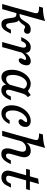

<svg xmlns="http://www.w3.org/2000/svg" viewBox="1066 -1746 694 2865"><g transform="rotate(90 1412.5 -314.0)"><path d="M78.4 -550.8 95.4 -608.1Q155.2 -608.9 204.6 -616.9Q254.1 -625 295.6 -641.1L174.7 -206.7H98.6L172.8 -475.8Q180.9 -505.6 176.9 -521.3Q172.8 -537 150.2 -543.9Q127.6 -550.8 78.4 -550.8ZM98.6 -206.7H174.7L116.6 0H40.5ZM254.7 -87.7 245.6 -152.6Q242.5 -176.1 236.3 -189Q230 -201.9 218.8 -207Q207.6 -212.1 188.4 -212.1H157.3L169.5 -258.9H196.1Q222.9 -258.9 241.6 -269.8Q260.3 -280.7 272.5 -296.5Q284.6 -312.3 300.8 -339Q318.6 -368 331.9 -385Q345.3 -401.9 366.7 -414Q388.1 -426.1 418.8 -426.1Q450.7 -426.1 467.6 -413Q484.4 -399.9 484.4 -375.5Q484.4 -353.4 470.9 -339.8Q457.4 -326.1 434.7 -326.1Q425.5 -326.1 418.5 -328.4Q411.5 -330.6 403.3 -335.1Q397.5 -337.8 392.2 -339.6Q386.9 -341.4 381.9 -341.4Q370.7 -341.4 363.9 -334.6Q357.1 -327.8 347.4 -312.5Q332.2 -289.2 315.8 -272.3Q299.4 -255.4 269.1 -241.7L269.2 -256.6Q290.3 -248.8 301.3 -228.5Q312.2 -208.2 317.9 -166.9L325.9 -106.5Q329.9 -80.6 337.6 -69.7Q345.3 -58.9 360.5 -58.9Q374.9 -58.9 386.8 -69.3Q398.7 -79.7 410.1 -102.4L424.6 -130.6H481.9L452.1 -71.8Q431 -29.7 403.3 -9.2Q375.5 11.3 339.8 11.3Q302.4 11.3 282.2 -12.3Q261.9 -35.9 254.7 -87.7Z M661.2 -356.8Q644.2 -356.8 630.6 -346Q617 -335.2 605.8 -313.6L591 -284.2H533.8L551.9 -319.6Q580.7 -375.6 612.7 -400.9Q644.6 -426.1 684.5 -426.1Q744 -426.1 761.6 -384.5Q779.1 -342.9 760.4 -275.7L741.3 -206.7H665.2L685.7 -281.5Q695.3 -316.8 689.5 -336.8Q683.8 -356.8 661.2 -356.8ZM665.2 -206.7H741.3L683.2 0H607.1ZM849.9 -275.4Q849.9 -284.5 853.6 -293.6Q857.3 -302.6 863.8 -314.8Q867.9 -322.2 871.6 -330Q875.2 -337.7 875.2 -343.5Q875.2 -349.4 869.9 -352.8Q864.6 -356.2 855.6 -356.2Q831.2 -356.2 802.6 -333.5Q774 -310.9 757.1 -278.2L756.7 -322.8Q780 -371.7 816.3 -398.9Q852.6 -426.1 893 -426.1Q923.4 -426.1 939.2 -410.3Q955 -394.4 955 -363.2Q955 -334.7 943.9 -307.6Q932.8 -280.4 915.4 -263.4Q898.1 -246.4 879.8 -246.4Q865.7 -246.4 857.8 -254.3Q849.9 -262.2 849.9 -275.4Z M1021.5 -143.1Q1021.5 -215.9 1050.6 -281.6Q1079.6 -347.3 1128 -386.7Q1176.5 -426.1 1230.9 -426.1Q1264.8 -426.1 1299.7 -408.8Q1334.6 -391.5 1367.6 -358.4L1311 -314.2Q1298.4 -340.4 1277.7 -355Q1257.1 -369.7 1232.7 -369.7Q1197.7 -369.7 1166.7 -339.9Q1135.7 -310.2 1117.1 -261.2Q1098.4 -212.2 1098.4 -155.9Q1098.4 -107.3 1113.6 -83.4Q1128.8 -59.5 1159.9 -59.5Q1189.8 -59.5 1215.1 -80Q1240.4 -100.6 1258.4 -138.9L1258 -95.5Q1239.8 -43.8 1207.3 -16.2Q1174.9 11.3 1132.2 11.3Q1097.4 11.3 1072.6 -6.9Q1047.8 -25 1034.6 -59.7Q1021.5 -94.5 1021.5 -143.1ZM1398.8 -426.1 1430.2 -383.4Q1404.3 -362.3 1392.6 -342.6Q1380.9 -322.9 1368.9 -281.8L1347.2 -206.7H1271L1317.5 -370.8Q1335.3 -379.9 1354.1 -393.1Q1372.9 -406.4 1398.8 -426.1ZM1350.4 -56.6Q1367.4 -56.6 1381.4 -67.4Q1395.4 -78.2 1405.9 -99.8L1420.6 -129.2H1477.9L1459.7 -93.8Q1430.9 -37.8 1399 -12.5Q1367 12.7 1327.1 12.7Q1267.6 12.7 1250 -28.9Q1232.5 -70.5 1251.2 -137.7L1271 -206.7H1347.2L1326 -131.9Q1316.3 -96.6 1322.1 -76.6Q1327.8 -56.6 1350.4 -56.6Z M1551.4 -139.9Q1551.4 -214 1583.8 -279.9Q1616.2 -345.8 1669.9 -386Q1723.7 -426.1 1783.7 -426.1Q1826.7 -426.1 1850.9 -405Q1875 -383.9 1875 -346.7Q1875 -320.1 1863.8 -296.3Q1852.7 -272.5 1834.1 -258.4Q1815.6 -244.3 1795 -244.3Q1778.4 -244.3 1769 -252.9Q1759.5 -261.4 1759.5 -276.2Q1759.5 -288.5 1765.6 -299.3Q1771.8 -310.1 1784.1 -323.7Q1794.1 -335.8 1798.6 -343.3Q1803 -350.9 1803 -358.2Q1803 -365.6 1797.8 -368.8Q1792.5 -372.1 1781.2 -372.1Q1744.3 -372.1 1708.7 -340.8Q1673.1 -309.6 1650.7 -259.9Q1628.4 -210.2 1628.4 -157.9Q1628.4 -105.8 1645 -78.5Q1661.7 -51.3 1694.1 -51.3Q1719.2 -51.3 1738.7 -65.5Q1758.1 -79.7 1775.9 -111.3H1830.8Q1803.6 -51.4 1763.5 -20Q1723.4 11.3 1673 11.3Q1614.9 11.3 1583.2 -28.2Q1551.4 -67.7 1551.4 -139.9Z M1970.4 -550.8 1987.3 -608.1Q2047.2 -608.9 2096.6 -616.9Q2146 -625 2187.6 -641.1L2066.7 -206.7H1990.5L2064.8 -475.8Q2072.8 -505.6 2068.8 -521.3Q2064.7 -537 2042.1 -543.9Q2019.6 -550.8 1970.4 -550.8ZM1990.5 -206.7H2066.7L2008.5 0H1932.4ZM2191.9 -355.9Q2160.5 -355.9 2133.4 -338.2Q2106.3 -320.5 2085.1 -285.2L2084.5 -322.7Q2113.1 -375.4 2149.3 -400.8Q2185.4 -426.1 2230.3 -426.1Q2270.3 -426.1 2294.6 -407Q2318.9 -387.8 2325.3 -352.2Q2331.6 -316.6 2317.9 -269.8L2299.6 -206.7H2223.4L2236.7 -254.9Q2250.2 -305.8 2239.4 -330.9Q2228.6 -355.9 2191.9 -355.9ZM2302.8 -56.6Q2319.8 -56.6 2333.8 -67.4Q2347.8 -78.2 2358.2 -99.8L2373 -129.2H2430.3L2412.1 -93.8Q2383.3 -37.8 2351.3 -12.5Q2319.4 12.7 2279.5 12.7Q2220 12.7 2202.4 -28.9Q2184.9 -70.5 2203.6 -137.7L2223.4 -206.7H2299.6L2278.3 -131.9Q2268.7 -96.6 2274.5 -76.6Q2280.2 -56.6 2302.8 -56.6Z M2725.7 -549.2 2629.9 -206.7H2553.7L2646.2 -537.3Q2687.2 -538.7 2725.7 -549.2ZM2515 -413.4H2818.5L2802.4 -356.9H2499.7ZM2533.3 -132.8 2553.7 -206.7H2629.8L2607.9 -126.6Q2598.3 -91.9 2607.2 -75.4Q2616.1 -58.9 2644.3 -58.9Q2666.1 -58.9 2681 -68.5Q2695.9 -78.2 2707.2 -100.8L2722.5 -130.6H2779.8L2749.9 -71.8Q2729 -29.8 2699.3 -9.3Q2669.7 11.3 2627.5 11.3Q2587.7 11.3 2562.3 -7.1Q2536.9 -25.5 2529.3 -57.8Q2521.7 -90.2 2533.3 -132.8Z"/></g></svg>

Font: Playfair Micro SmCond SmLight
Style: Italic
Weight: 360
Width: 4
Italic angle: -15.6°
Designer: Claus Eggers Sørensen
Foundry: Claus Eggers Sørensen
Version: Version 2.203;Glyphs 3.3 (3326)